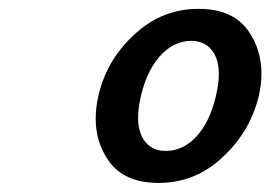

<svg xmlns="http://www.w3.org/2000/svg" viewBox="-20 -767 607 431"><path d="M464.8 -551.8Q471.2 -579.1 471.2 -600.6Q471.2 -629.4 460 -647.9Q443.4 -675.3 409.2 -675.3Q375 -675.3 347.2 -649.4Q311.5 -615.7 296.4 -551.8Q290 -524.4 290 -502.9Q290 -473.1 302.2 -454.1Q318.8 -428.2 352.1 -428.2Q387.2 -428.2 415 -454.6Q449.7 -487.3 464.8 -551.8ZM201.2 -553.2Q220.7 -638.2 291 -697.8Q349.1 -747.1 425.8 -747.1Q502.4 -747.1 537.1 -698.2Q566.9 -656.2 566.9 -601.6Q566.9 -578.1 561 -551.8Q540 -464.8 469.7 -405.3Q412.1 -356.4 335.9 -356.4Q258.8 -356.4 224.1 -405.8Q194.8 -447.3 194.8 -500Q194.8 -526.4 201.2 -553.2Z"/></svg>

Font: Nova Script
Style: Regular
Weight: 400
Italic angle: -13°
Version: Version 2.001